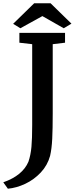

<svg xmlns="http://www.w3.org/2000/svg" viewBox="-66 -958 455 1169"><path d="M369 -814 322 -786 192 -860 58 -786 14 -813 142 -938H242ZM330 -698 255 -689V-268Q255 -174 252 -113Q249 -52 239 -9Q223 49 182 92.5Q141 136 88 161Q35 186 -18 191L-46 152Q71 111 107 27Q121 -14 125.5 -64Q130 -114 130 -197V-689L52 -698V-758H330Z"/></svg>

Font: Martel
Style: Bold
Weight: 700
Designer: Dan Reynolds
Foundry: Dan Reynolds
Version: Version 1.001; ttfautohint (v1.1) -l 5 -r 5 -G 72 -x 0 -D la